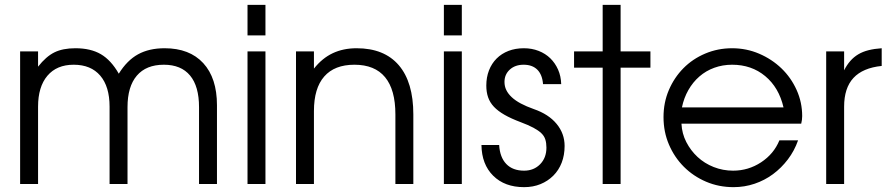

<svg xmlns="http://www.w3.org/2000/svg" viewBox="-20 -759 3666 792"><path d="M63 0H137V-319Q137 -401 175.5 -446.5Q214 -492 284 -492Q355 -492 393.5 -447Q432 -402 432 -319V0H506V-317Q506 -402 544.5 -447Q583 -492 656 -492Q727 -492 764 -447.5Q801 -403 801 -317V0H875V-325Q875 -437 818.5 -498.5Q762 -560 659 -560Q595 -560 549.5 -535Q504 -510 470 -455Q438 -511 396 -535.5Q354 -560 291 -560Q239 -560 204.5 -543Q170 -526 137 -484V-547H63Z M1001 0H1075V-547H1001ZM1001 -613H1075V-739H1001Z M1201 0H1275V-301Q1275 -395 1317.5 -443.5Q1360 -492 1442 -492Q1526 -492 1568.5 -440.5Q1611 -389 1611 -287V0H1685V-287Q1685 -420 1625 -490Q1565 -560 1451 -560Q1396 -560 1352.5 -539.5Q1309 -519 1275 -476V-547H1201Z M1811 0H1885V-547H1811ZM1811 -613H1885V-739H1811Z M1966 -161Q1967 -81 2014.5 -34Q2062 13 2142 13Q2179 13 2209.5 0.5Q2240 -12 2262.5 -34.5Q2285 -57 2297 -88Q2309 -119 2309 -157Q2309 -208 2276 -248Q2243 -288 2182 -309Q2151 -320 2128.5 -332Q2106 -344 2091 -358Q2076 -372 2068.5 -387.5Q2061 -403 2061 -421Q2061 -452 2083 -472Q2105 -492 2140 -492Q2176 -492 2196.5 -471.5Q2217 -451 2220 -412H2295Q2294 -445 2282 -472Q2270 -499 2250 -518.5Q2230 -538 2202 -549Q2174 -560 2141 -560Q2106 -560 2077.5 -549Q2049 -538 2028.5 -517.5Q2008 -497 1997 -468.5Q1986 -440 1986 -406Q1986 -379 1993.5 -357.5Q2001 -336 2017.5 -318.5Q2034 -301 2061 -285.5Q2088 -270 2128 -255Q2160 -243 2180.5 -232Q2201 -221 2213 -209.5Q2225 -198 2229.5 -183.5Q2234 -169 2234 -150Q2234 -108 2208 -81.5Q2182 -55 2142 -55Q2095 -55 2068.5 -82.5Q2042 -110 2039 -161Z M2466 0H2540V-480H2663V-547H2540V-739H2466V-547H2348V-480H2466Z M3195 -180Q3172 -124 3119.5 -89.5Q3067 -55 3004 -55Q2962 -55 2924 -70Q2886 -85 2857.5 -111.5Q2829 -138 2811 -173Q2793 -208 2791 -249H3285Q3287 -257 3288 -264.5Q3289 -272 3289 -280Q3289 -337 3266 -388Q3243 -439 3203.5 -477Q3164 -515 3111.5 -537.5Q3059 -560 3000 -560Q2941 -560 2889 -538Q2837 -516 2799 -477.5Q2761 -439 2739 -387.5Q2717 -336 2717 -276Q2717 -215 2739.5 -162.5Q2762 -110 2801 -71Q2840 -32 2892.5 -9.5Q2945 13 3006 13Q3051 13 3092.5 -1Q3134 -15 3168.5 -40.5Q3203 -66 3230 -101.5Q3257 -137 3272 -180ZM2793 -316Q2801 -355 2819.5 -387.5Q2838 -420 2865 -443.5Q2892 -467 2926.5 -479.5Q2961 -492 3000 -492Q3080 -492 3136.5 -445Q3193 -398 3212 -316Z M3388 0H3462V-319Q3462 -396 3500.5 -437.5Q3539 -479 3617 -487V-560Q3587 -558 3563 -552Q3539 -546 3520.5 -535Q3502 -524 3487.5 -507.5Q3473 -491 3462 -469V-547H3388Z"/></svg>

Font: Involve
Style: Regular
Weight: 400
Designer: Stefan Peev
Foundry: Context Ltd.
Version: Version 1.001